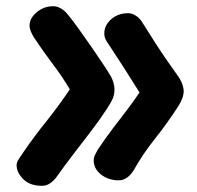

<svg xmlns="http://www.w3.org/2000/svg" viewBox="-20 -605 637 621"><path d="M116 -4Q76.7 -4 55.2 -25.6Q33.7 -47.2 33.7 -71.3Q33.7 -80.4 41.6 -91.8Q49.4 -103.1 58.3 -116.6Q91 -164.2 130.7 -213.6Q170.3 -263 205.8 -316.1Q180.4 -358.8 151.6 -396.6Q122.8 -434.4 90.3 -483.1Q84.2 -492.8 79.9 -502.9Q75.6 -513.1 75.6 -522Q75.6 -546 98.7 -565.4Q121.8 -584.9 152 -584.9Q165.3 -584.9 178.6 -576.8Q191.8 -568.8 203.9 -552.3Q213.1 -541.1 232.1 -515.1Q251 -489 272.7 -457.6Q294.3 -426.1 312.8 -398.7Q331.2 -371.2 339.2 -357Q344 -347.9 347.2 -336.7Q350.3 -325.4 350.3 -316.3Q350.3 -301.4 345.6 -288.7Q340.8 -276 326.4 -254.1Q305.4 -221.3 275.6 -182.3Q245.7 -143.3 216.2 -104.8Q186.7 -66.3 164.7 -35.1Q155.3 -21.2 142.7 -12.6Q130.1 -4 116 -4ZM364.6 -21.7Q330.8 -21.7 306.9 -40.4Q283.1 -59.1 283.1 -86.4Q283.1 -95.3 287.4 -104.3Q291.8 -113.3 297.1 -122.4Q322.3 -159.7 344.2 -188.5Q366 -217.3 387.4 -245Q408.9 -272.7 431.3 -306Q405.2 -347.8 382.3 -383.5Q359.4 -419.2 332.1 -460.6Q326 -468.1 321.7 -477.5Q317.3 -486.9 317.3 -496Q317.3 -523.3 339.6 -542.8Q361.8 -562.3 394.6 -562.3Q407.7 -562.3 420.3 -553.8Q432.9 -545.3 442 -529.7Q466.4 -490.8 484.4 -462.9Q502.3 -435.1 519.2 -410.9Q536 -386.7 556.2 -358.2Q566.3 -343.6 570.2 -330.9Q574.1 -318.3 574.1 -311Q574.1 -298.7 569.3 -286.2Q564.6 -273.7 556.2 -260.6Q519.2 -204 480.1 -154.8Q441 -105.6 412.8 -55.1Q403.7 -39.7 391.1 -30.7Q378.4 -21.7 364.6 -21.7Z"/></svg>

Font: Playpen Sans Hebrew
Style: Regular
Weight: 400
Designer: Tom Grace, Laura Meseguer, Veronika Burian, José Scaglione
Foundry: TypeTogether
Version: Version 2.000